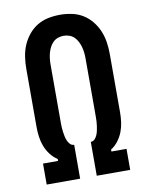

<svg xmlns="http://www.w3.org/2000/svg" viewBox="-84 -804 668 865"><g transform="rotate(-10 250.0 -371.5)"><path d="M59 0V-96H128V-105Q109 -117 95 -135.5Q81 -154 73 -175Q65 -196 62 -218.5Q59 -241 59 -264V-530Q59 -557 63 -584Q67 -611 77.5 -636Q88 -661 105.5 -682.5Q123 -704 146 -718Q169 -732 196 -737.5Q223 -743 250 -743Q277 -743 304 -737.5Q331 -732 354 -718Q377 -704 394.5 -682.5Q412 -661 422.5 -636Q433 -611 437 -584Q441 -557 441 -530V-264Q441 -241 438 -218.5Q435 -196 427 -175Q419 -154 405 -135.5Q391 -117 372 -105V-96H441V0H288V-155Q299 -155 306.5 -163Q314 -171 318 -181Q322 -191 324 -201Q326 -211 327.5 -221.5Q329 -232 329.5 -242.5Q330 -253 330 -264V-530Q330 -543 328.5 -556.5Q327 -570 323.5 -582.5Q320 -595 314 -607Q308 -619 298.5 -628.5Q289 -638 276 -642.5Q263 -647 250 -647Q237 -647 224 -642.5Q211 -638 201.5 -628.5Q192 -619 186 -607Q180 -595 176.5 -582.5Q173 -570 171.5 -556.5Q170 -543 170 -530V-264Q170 -253 170.5 -242.5Q171 -232 172.5 -221.5Q174 -211 176 -201Q178 -191 182 -181Q186 -171 193.5 -163Q201 -155 212 -155V0Z"/></g></svg>

Font: Iosevka Term
Style: Bold
Weight: 700
Monospace: yes
Designer: Belleve Invis
Foundry: Belleve Invis
Version: Version 30.0.1